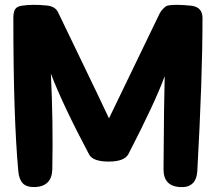

<svg xmlns="http://www.w3.org/2000/svg" viewBox="-20 -718 892 794"><path d="M661.1 -403.3Q624 -299.8 510.7 -80.1Q493.2 -49.8 429.7 -49.8Q364.3 -49.8 348.6 -79.1Q241.2 -281.2 190.4 -413.1Q200.2 -212.9 196.3 -17.6Q194.3 51.8 126 55.7Q89.8 56.6 74.2 40Q58.6 23.4 55.7 -9.8Q35.2 -232.4 35.2 -642.6Q35.2 -668 42.5 -679.7Q49.8 -691.4 69.3 -694.3Q115.2 -701.2 171.9 -695.3Q209 -692.4 220.7 -666Q238.3 -628.9 317.4 -465.3Q396.5 -301.8 430.7 -228.5Q600.6 -580.1 640.6 -663.1Q645.5 -672.9 655.8 -683.1Q666 -693.4 674.8 -695.3Q704.1 -701.2 771.5 -694.3Q817.4 -688.5 817.4 -643.6Q817.4 -396.5 795.9 -9.8Q791 59.6 724.6 55.7Q656.2 51.8 656.2 -17.6Q658.2 -311.5 661.1 -403.3Z"/></svg>

Font: Gen Jyuu GothicX Heavy
Style: Bold
Weight: 900
Designer: [Source Han Sans]
Ryoko NISHIZUKA  (kana & ideographs); Paul D. Hunt (Latin, Greek & Cyrillic); Wenlong ZHANG  (bopomofo
Version: Version 1.002.20150607